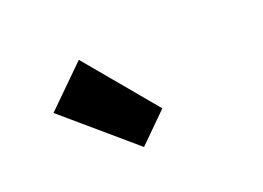

<svg xmlns="http://www.w3.org/2000/svg" viewBox="-57 -1079 752 549"><g transform="rotate(-20 318.5 -804.0)"><path d="M303 -655 390 -741 213 -953 93 -835Z"/></g></svg>

Font: Noto Sans CJK TC Black
Style: Regular
Weight: 900
Designer: Ryoko NISHIZUKA 西塚涼子 (kana, bopomofo & ideographs); Paul D. Hunt (Latin, Greek & Cyrillic); Sandoll Communications 산돌커뮤니
Foundry: Adobe
Version: Version 2.004;hotconv 1.0.118;makeotfexe 2.5.65603